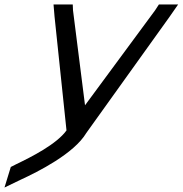

<svg xmlns="http://www.w3.org/2000/svg" viewBox="-82 -603 817 859"><path d="M612 -557 628.9 -583H714.9L677.4 -529L304.1 -8C249.6 84 89.1 165 8.5 202L-61.9 236L-33.7 144L-10.1 132C58.8 98.9 170.9 42.4 215.5 -19.5L162 -529L157.5 -583H243.5L244.6 -557L298.4 -132Z"/></svg>

Font: Nordica Plus
Style: NordicaClassicLtExtObl
Weight: 300
Version: Version 1.01